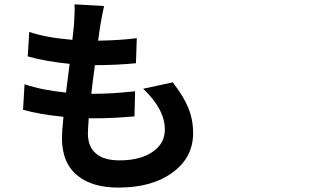

<svg xmlns="http://www.w3.org/2000/svg" viewBox="-20 -807 1540 882"><path d="M524.4 54.7Q404.3 54.7 337.9 1Q264.6 -56.6 264.6 -172.9Q264.6 -200.2 271.5 -270.5Q162.1 -281.2 85.9 -302.7L92.8 -419.9Q173.8 -392.6 283.2 -381.8Q286.1 -404.3 292 -451.2Q296.9 -493.2 299.8 -513.7Q191.4 -524.4 107.4 -547.9L114.3 -660.2Q192.4 -633.8 312.5 -624Q315.4 -647.5 319.3 -687.5Q320.3 -697.3 320.3 -701.2Q324.2 -753.9 322.3 -787.1L458 -779.3Q447.3 -729.5 441.4 -693.4Q439.5 -684.6 436.5 -661.1Q432.6 -634.8 430.7 -620.1Q540 -622.1 608.4 -631.8L604.5 -516.6Q518.6 -507.8 416 -507.8Q406.2 -436.5 399.4 -376H406.2Q492.2 -376 600.6 -387.7L597.7 -272.5Q499 -263.7 426.8 -263.7Q407.2 -263.7 387.7 -263.7Q387.7 -258.8 386.7 -251Q383.8 -208 383.8 -193.4Q383.8 -133.8 420.4 -102.1Q457 -70.3 528.3 -70.3Q627 -70.3 683.6 -111.3Q737.3 -149.4 737.3 -211.9Q737.3 -304.7 637.7 -399.4L773.4 -428.7Q822.3 -366.2 844.7 -312.5Q867.2 -256.8 867.2 -196.3Q867.2 -85 775.4 -16.6Q680.7 54.7 524.4 54.7Z"/></svg>

Font: Bpmf GenYo Gothic B
Style: B
Weight: 700
Foundry: But Ko
Version: Version 1.320